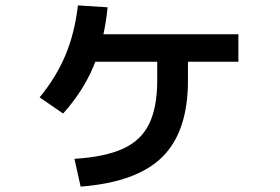

<svg xmlns="http://www.w3.org/2000/svg" viewBox="-20 -648 1040 712"><path d="M256 -59Q369 -66 436 -96.5Q503 -127 533 -188.5Q563 -250 563 -349V-473H677V-349Q677 -160 582 -66Q487 28 279 44ZM127 -287Q188 -361 222.5 -443Q257 -525 269 -628L379 -621Q367 -499 327.5 -404Q288 -309 214 -227ZM280 -419V-521H864V-419Z"/></svg>

Font: M PLUS 1 Code SemiBold
Style: Regular
Weight: 600
Designer: Coji Morishita
Foundry: UNDERFOREST DESIGN
Version: Version 1.005